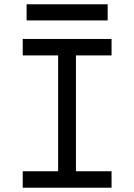

<svg xmlns="http://www.w3.org/2000/svg" viewBox="-20 -875 626 895"><path d="M85.9 0H500V-76.7H334V-616.7H500V-693.4H85.9V-616.7H251V-76.7H85.9ZM104 -779.8H481.9V-855H104Z"/></svg>

Font: Cascadia Code SemiLight
Style: Regular
Weight: 350
Monospace: yes
Designer: Aaron Bell
Foundry: Saja Typeworks
Version: Version 2404.023